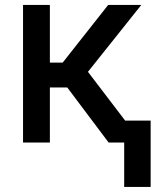

<svg xmlns="http://www.w3.org/2000/svg" viewBox="-20 -565 657 761"><path d="M71.3 0V-545.4H177.7V-316.9H228.5L408.7 -545.4H540L328.6 -280.3L476.1 -86.9H577.1V175.8H472.2V0H410.6L246.6 -218.3H177.7V0Z"/></svg>

Font: Karasuma Gothic
Style: Regular
Weight: 500
Designer: Rasmus Andersson / Ryoko Nishizuka
Foundry: Genbu
Version: Version 1.00